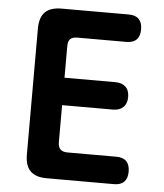

<svg xmlns="http://www.w3.org/2000/svg" viewBox="-52 -776 705 823"><g transform="rotate(5 300.0 -365.0)"><path d="M218 -436H437Q465 -436 481 -421Q497 -406 497 -377Q497 -349 481 -333.5Q465 -318 437 -318H218V-158Q218 -138 228 -128Q238 -118 258 -118H469Q498 -118 512.5 -103Q527 -88 527 -59Q527 -30 512.5 -15Q498 0 469 0H180Q132 0 109 -23Q86 -46 86 -94V-636Q86 -684 109 -707Q132 -730 180 -730H469Q498 -730 512.5 -715Q527 -700 527 -671Q527 -642 512.5 -627Q498 -612 469 -612H258Q237 -612 227.5 -602.5Q218 -593 218 -572Z"/></g></svg>

Font: Maple Mono Normal NL
Style: Bold
Weight: 700
Monospace: yes
Designer: subframe7536
Version: Version 7.000